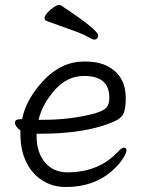

<svg xmlns="http://www.w3.org/2000/svg" viewBox="-20 -733 583 771"><path d="M155 -252Q267 -252 362 -278Q398 -289 408.5 -302Q419 -315 419 -341Q419 -428 318 -428Q249 -428 199 -370.5Q149 -313 135 -252ZM59 -254 69 -255Q84 -334 155 -410Q226 -486 319 -486Q381 -486 418 -464Q485 -425 485 -340Q485 -306 479.5 -286Q474 -266 454 -253.5Q434 -241 389 -227Q289 -196 140 -196H127V-186Q127 -121 160.5 -81Q194 -41 251 -41Q377 -41 455 -125Q468 -140 478 -140Q488 -140 488 -129.5Q488 -119 473.5 -96Q459 -73 429 -46Q356 18 244 18Q193 18 151.5 -7.5Q110 -33 86 -81Q62 -129 62 -195V-209Q40 -226 40 -240Q40 -254 59 -254ZM374 -591Q374 -574 357 -574Q352 -574 332 -585.5Q312 -597 264 -614Q216 -631 166 -649Q159 -652 159 -660.5Q159 -669 170 -681.5Q181 -694 195 -703.5Q209 -713 215.5 -713Q222 -713 224 -712Q374 -613 374 -591Z"/></svg>

Font: LXGW WenKai
Style: Regular
Weight: 400
Designer: LXGW / Fontworks Inc.
Foundry: LXGW / Fontworks Inc.
Version: Version 1.520; June 14, 2025